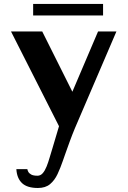

<svg xmlns="http://www.w3.org/2000/svg" viewBox="-20 -664 646 972"><path d="M171.9 287.7Q117.8 287.7 91.7 263.2Q65.6 238.6 62.8 192.3H118.4Q119.2 197.8 123.2 205.7Q127.2 213.5 138 219.6Q148.9 225.6 169.6 225.6Q185.2 225.6 196.3 212.9Q207.4 200.2 215.7 179.4Q224.1 158.7 231 134.5Q237.9 110.3 245.1 87.9L294.8 -79.1L311.2 39.1L35.7 -504.7H193.8L382.4 -127.5L315.5 -127.2L476.4 -504.7H569.4L358.8 -13.8Q352.1 2.4 345.7 18.7Q339.3 35.1 333.3 51.6Q327.3 68.1 321.4 84.6Q315.6 101.1 309.7 117.4Q303.8 133.6 298.3 149.9Q286.1 185.6 271.4 217.1Q256.7 248.6 233.5 268.1Q210.3 287.7 171.9 287.7ZM147.8 -585.8V-644.2H501.8V-585.8Z"/></svg>

Font: Russolo 10pt ExtraLight
Style: Regular
Weight: 200
Designer: Micah Stupak-Hahn
Version: Version 1.000